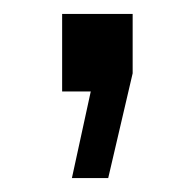

<svg xmlns="http://www.w3.org/2000/svg" viewBox="-20 -131 278 275"><path d="M170 -26 135 124H83L110 0H69V-111H170Z"/></svg>

Font: Chivo
Style: Regular
Weight: 400
Designer: Hector Gatti
Foundry: Omnibus-Type
Version: Version 1.006; ttfautohint (v1.4.1)